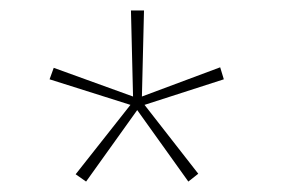

<svg xmlns="http://www.w3.org/2000/svg" viewBox="-20 -779 540 368"><path d="M360 -446 257 -578 409 -627 402 -650 252 -594 256 -759H231L235 -594L83 -649L75 -627L230 -578L125 -445L145 -431L243 -568L341 -431Z"/></svg>

Font: Noto Sans Mono UI Condensed Thin
Style: Regular
Weight: 250
Width: 3
Designer: Monotype Design team
Foundry: Monotype Imaging Inc.
Version: 1.000